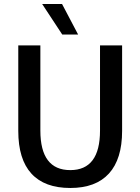

<svg xmlns="http://www.w3.org/2000/svg" viewBox="-20 -926 699 956"><path d="M71 -274V-700H181V-276Q181 -79 330 -79Q478 -79 478 -276V-700H588V-274Q588 -134 522.5 -62Q457 10 330 10Q202 10 136.5 -61.5Q71 -133 71 -274ZM190 -906H289L369 -754H290Z"/></svg>

Font: Sarabun Medium
Style: Regular
Weight: 500
Designer: Suppakit Chalermlarp | Katatrad Co.,Ltd.
Foundry: Cadson Demak Co.,Ltd.
Version: Version 1.000; ttfautohint (v1.6)